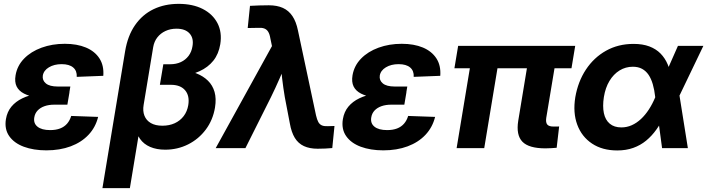

<svg xmlns="http://www.w3.org/2000/svg" viewBox="-20 -757 3614 981"><path d="M216.8 11.2Q151.4 11.2 101.6 -7.3Q51.8 -25.9 26.9 -61.8Q2 -97.7 10.3 -148.4Q16.6 -186 38.3 -212.2Q60.1 -238.3 94 -254.6Q127.9 -271 170.7 -278.3Q213.4 -285.6 261.2 -285.6H335L324.2 -222.2H257.3Q229.5 -222.2 207.8 -214.6Q186 -207 172.4 -192.6Q158.7 -178.2 155.3 -157.7Q149.9 -127.4 171.4 -109.9Q192.9 -92.3 236.3 -92.3Q265.6 -92.3 287.1 -100.6Q308.6 -108.9 322.8 -125.2Q336.9 -141.6 343.8 -164.6L481.4 -159.7Q468.3 -106.4 432.1 -68.1Q396 -29.8 341.1 -9.3Q286.1 11.2 216.8 11.2ZM261.2 -252.9Q210 -252.9 169.7 -259Q129.4 -265.1 102.8 -278.8Q76.2 -292.5 64.9 -315.4Q53.7 -338.4 59.6 -372.6Q67.9 -421.4 103 -457.5Q138.2 -493.7 192.4 -513.4Q246.6 -533.2 311 -533.2Q373.5 -533.2 418.9 -514.2Q464.4 -495.1 488 -458.7Q511.7 -422.4 507.8 -369.6L372.1 -364.3Q374 -395 354 -412.1Q334 -429.2 294.9 -429.2Q256.8 -429.2 230 -413.1Q203.1 -397 198.7 -370.6Q195.3 -346.7 214.4 -330.8Q233.4 -314.9 275.4 -314.9H339.4L329.1 -252.9Z M503.4 204.1 619.1 -494.1Q632.3 -574.2 669.9 -628.4Q707.5 -682.6 764.4 -710Q821.3 -737.3 892.6 -737.3Q964.8 -737.3 1015.9 -711.2Q1066.9 -685.1 1091.1 -638.7Q1115.2 -592.3 1105.5 -531.2Q1097.2 -481 1070.1 -447Q1043 -413.1 999.8 -393.3Q956.5 -373.5 898.4 -365.7L904.3 -400.9Q948.2 -396 983.4 -382.1Q1018.6 -368.2 1042.5 -344.7Q1066.4 -321.3 1076.2 -287.4Q1085.9 -253.4 1078.6 -208Q1067.9 -143.6 1031.5 -95Q995.1 -46.4 941.2 -19.3Q887.2 7.8 824.2 7.8Q780.3 7.8 747.3 -6.3Q714.4 -20.5 695.3 -47.6Q676.3 -74.7 671.9 -113.3L696.8 -117.7L643.6 204.1ZM809.6 -114.7Q845.2 -114.7 872.8 -127.4Q900.4 -140.1 918.5 -163.8Q936.5 -187.5 941.9 -219.7Q949.7 -267.6 925.8 -295.7Q901.9 -323.7 853 -323.7H796.9L814.5 -428.7H849.1Q879.9 -428.7 903.8 -439.7Q927.7 -450.7 943.4 -471.4Q959 -492.2 963.4 -520.5Q970.7 -561.5 948.7 -585.9Q926.8 -610.4 881.8 -610.4Q850.6 -610.4 825.4 -598.6Q800.3 -586.9 783.9 -565.9Q767.6 -544.9 762.7 -516.1L713.9 -221.2Q708.5 -189.9 718 -165.8Q727.5 -141.6 750.7 -128.2Q773.9 -114.7 809.6 -114.7Z M1082 0 1369.6 -521.5 1361.3 -561Q1357.9 -582.5 1350.3 -594.7Q1342.8 -606.9 1329.8 -611.6Q1316.9 -616.2 1296.9 -614.7L1245.6 -613.8L1257.3 -727.1Q1278.8 -728.5 1304 -729.2Q1329.1 -730 1353.5 -730Q1395.5 -730 1425.3 -716.6Q1455.1 -703.1 1474.1 -674.8Q1493.2 -646.5 1502.4 -601.1L1594.7 -167.5Q1599.6 -146 1606.4 -133.5Q1613.3 -121.1 1625 -116.2Q1636.7 -111.3 1655.3 -112.3L1689 -113.3L1677.7 -0.5Q1661.1 1 1641.8 2Q1622.6 2.9 1603 2.9Q1562 2.9 1533 -10.5Q1503.9 -23.9 1486.3 -52.5Q1468.8 -81.1 1460.9 -126.5L1435.1 -261.2Q1427.2 -308.1 1421.6 -355.5Q1416 -402.8 1411.6 -451.7H1450.2Q1429.2 -403.3 1408.4 -355.7Q1387.7 -308.1 1364.7 -261.2L1233.9 0Z M1938.5 11.2Q1873 11.2 1823.2 -7.3Q1773.4 -25.9 1748.5 -61.8Q1723.6 -97.7 1731.9 -148.4Q1738.3 -186 1760 -212.2Q1781.7 -238.3 1815.7 -254.6Q1849.6 -271 1892.3 -278.3Q1935.1 -285.6 1982.9 -285.6H2056.6L2045.9 -222.2H1979Q1951.2 -222.2 1929.4 -214.6Q1907.7 -207 1894 -192.6Q1880.4 -178.2 1877 -157.7Q1871.6 -127.4 1893.1 -109.9Q1914.6 -92.3 1958 -92.3Q1987.3 -92.3 2008.8 -100.6Q2030.3 -108.9 2044.4 -125.2Q2058.6 -141.6 2065.4 -164.6L2203.1 -159.7Q2189.9 -106.4 2153.8 -68.1Q2117.7 -29.8 2062.7 -9.3Q2007.8 11.2 1938.5 11.2ZM1982.9 -252.9Q1931.6 -252.9 1891.4 -259Q1851.1 -265.1 1824.5 -278.8Q1797.9 -292.5 1786.6 -315.4Q1775.4 -338.4 1781.2 -372.6Q1789.6 -421.4 1824.7 -457.5Q1859.9 -493.7 1914.1 -513.4Q1968.3 -533.2 2032.7 -533.2Q2095.2 -533.2 2140.6 -514.2Q2186 -495.1 2209.7 -458.7Q2233.4 -422.4 2229.5 -369.6L2093.8 -364.3Q2095.7 -395 2075.7 -412.1Q2055.7 -429.2 2016.6 -429.2Q1978.5 -429.2 1951.7 -413.1Q1924.8 -397 1920.4 -370.6Q1917 -346.7 1936 -330.8Q1955.1 -314.9 1997.1 -314.9H2061L2050.8 -252.9Z M2767.1 1Q2681.6 1 2648.9 -33.2Q2616.2 -67.4 2627.9 -140.1L2686 -491.7H2827.1L2771 -154.8Q2767.6 -131.3 2776.1 -120.8Q2784.7 -110.4 2808.1 -110.4Q2815.4 -110.4 2823.5 -110.4Q2831.5 -110.4 2836.9 -110.8L2824.2 -2Q2812.5 -1 2797.1 0Q2781.7 1 2767.1 1ZM2313 0 2394.5 -491.7H2535.6L2454.1 0ZM2301.8 -408.2 2320.8 -522.5H2918.9L2899.9 -408.2Z M3133.8 11.7Q3057.6 11.7 3004.9 -23.4Q2952.1 -58.6 2929.4 -119.9Q2906.7 -181.2 2919.4 -260.3Q2933.1 -339.8 2973.6 -401.4Q3014.2 -462.9 3076.4 -497.8Q3138.7 -532.7 3217.3 -532.7Q3263.7 -532.7 3297.9 -519.8Q3332 -506.8 3355 -483.4Q3377.9 -460 3391.4 -428.2Q3404.8 -396.5 3410.2 -358.9H3441.4L3450.7 -275.4L3494.6 0H3362.8L3327.6 -262.2Q3323.7 -297.9 3315.4 -326.4Q3307.1 -355 3293.7 -374.8Q3280.3 -394.5 3260.5 -405.3Q3240.7 -416 3213.4 -416Q3176.3 -416 3145.5 -397Q3114.7 -377.9 3094 -343.5Q3073.2 -309.1 3065.4 -261.2Q3058.1 -213.9 3065.4 -179Q3072.8 -144 3095.5 -125Q3118.2 -106 3154.8 -106Q3182.6 -106 3207.8 -117.2Q3232.9 -128.4 3254.9 -148.9Q3276.9 -169.4 3295.2 -197.5Q3313.5 -225.6 3327.6 -259.3L3443.8 -522.5H3573.7L3447.3 -259.3L3408.2 -168H3377Q3357.4 -128.4 3334 -95.5Q3310.5 -62.5 3281.5 -38.6Q3252.4 -14.6 3215.8 -1.5Q3179.2 11.7 3133.8 11.7Z"/></svg>

Font: Inter 28pt
Style: Bold Italic
Weight: 700
Italic angle: -9.3988°
Designer: Rasmus Andersson
Foundry: rsms
Version: Version 4.001;git-66647c0bb